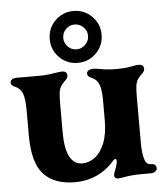

<svg xmlns="http://www.w3.org/2000/svg" viewBox="-63 -791 717 848"><g transform="rotate(-5 295.0 -367.0)"><path d="M50 -214V-322Q50 -379 40 -402Q30 -424 10 -432Q-10 -440 -10 -452Q-10 -461 -2.5 -466.5Q5 -472 20 -472H121Q153 -472 187 -478Q213 -482 220 -482Q243 -482 243 -462Q243 -456 239 -450Q235 -444 229 -439Q219 -429 214 -422Q205 -409 202.5 -391.5Q200 -374 200 -342V-214Q200 -143 219 -106.5Q238 -70 275 -70Q305 -70 331 -89.5Q357 -109 373.5 -149.5Q390 -190 390 -251V-342Q390 -389 380 -412Q370 -434 350 -442Q330 -450 330 -462Q330 -471 337.5 -476.5Q345 -482 360 -482Q371 -482 393 -478Q421 -472 461 -472Q503 -472 536 -479Q548 -482 560 -482Q583 -482 583 -462Q583 -456 579 -450Q575 -444 569 -439Q559 -429 554 -422Q545 -409 542.5 -391.5Q540 -374 540 -342V-140Q540 -87 550 -60Q554 -50 561 -45Q568 -40 580 -40Q589 -40 594.5 -34.5Q600 -29 600 -20Q600 -12 592.5 -6Q585 0 570 0H532Q488 0 451 7Q438 10 427 10Q410 10 410 -5Q410 -14 421 -40Q427 -58 427 -66Q427 -77 421 -77Q418 -77 411 -70Q379 -32 334 -11Q289 10 235 10Q145 10 97.5 -40.5Q50 -91 50 -214ZM179 -629Q179 -677 212.5 -710.5Q246 -744 294 -744Q342 -744 375.5 -710.5Q409 -677 409 -629Q409 -581 375.5 -547.5Q342 -514 294 -514Q246 -514 212.5 -547.5Q179 -581 179 -629ZM294 -574Q316 -574 332.5 -590.5Q349 -607 349 -629Q349 -652 332.5 -668Q316 -684 294 -684Q271 -684 255 -668Q239 -652 239 -629Q239 -607 255 -590.5Q271 -574 294 -574Z"/></g></svg>

Font: Raigarh
Style: Bold
Weight: 700
Designer: jaikishan Patel
Foundry: MagicType
Version: Version 1.000